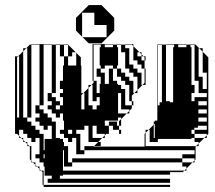

<svg xmlns="http://www.w3.org/2000/svg" viewBox="-20 -725 845 753"><path d="M391 -550V-540H423V-550ZM679 -550V-540H711V-550ZM743 -520V-536H731V-520ZM455 -536H443V-520H455ZM743 -504V-520H731V-504ZM519 -504H535V-512L527 -520H519ZM743 -488V-504H731V-488ZM743 -472V-488H731V-472ZM743 -456V-472H731V-456ZM743 -440V-456H731V-440ZM743 -424V-440H731V-424ZM791 -376V-440H775V-522L761 -536H759V-424H775V-376ZM743 -424H731V-408H743ZM371 -396H375V-424H347V-408H359V-360H371ZM455 -344V-360H443V-344ZM455 -328V-344H443V-328ZM311 -328V-344H299V-328ZM455 -312V-328H443V-312ZM311 -312V-328H299V-312ZM743 -312H791V-328H743V-344H791V-360H759V-408H731V-392H743V-360H731V-328H743ZM711 -312V-324H695V-312ZM455 -312H443V-296H455ZM311 -312H299V-296H311ZM215 -296V-312H199V-296ZM791 -280V-296H695V-312H679V-280ZM55 -264V-280H47V-264ZM55 -248H47V-264H55ZM55 -232H47V-248H55ZM151 -264H167V-248H151ZM583 -184H587V-240L583 -236ZM791 -216V-232H731V-216ZM55 -232V-216H47V-232ZM455 -200H447V-216H423V-232H407V-248H439V-232H447V-216H455ZM135 -184H119V-168H135ZM231 -120V-136H227V-120ZM231 -104V-120H227V-104ZM151 -104H155V-120H151ZM231 -88V-104H227V-88ZM743 -88H735L743 -96V-104H695V-120H743V-136H311V-152H349L347 -150H547V-200L551 -204V-216H563L551 -204V-152H749L747 -150V-100L743 -96ZM231 -88H227V-72H231ZM151 -456H135V-504H151ZM55 -472V-488H47V-472ZM55 -456V-472H47V-456ZM247 -504V-468H279V-518L277 -520H263V-504ZM151 -408H135V-456H151ZM55 -440V-456H47V-440ZM359 -440V-456H347V-440ZM551 -440H547V-456H535V-472H519V-488H503V-544L497 -550H471V-552H503V-544L527 -520H535V-512L543 -504H551V-488H547V-500L543 -504H535V-488H547V-456H551ZM359 -440H347V-424H359ZM55 -424V-440H47V-424ZM551 -424H547V-440H551ZM55 -408V-424H47V-408ZM551 -408H547V-424H551ZM55 -392V-408H47V-392ZM551 -392H539L547 -400V-408H551ZM151 -360H135V-408H151ZM55 -376V-392H47V-376ZM55 -360V-376H47V-360ZM55 -344V-360H47V-344ZM151 -360V-312H135V-360ZM55 -328V-344H47V-328ZM55 -312V-328H47V-312ZM503 -312H497V-328H487V-392H471V-408H455V-424H439V-456H455V-440H471V-424H487V-408H503V-360H507L497 -350V-328H503ZM55 -296V-312H47V-296ZM55 -280V-296H47V-280ZM87 -264V-536H83L97 -550H103V-264ZM455 -232H447V-248H455ZM299 -252V-264H311V-248H295V-252ZM71 -216V-232H87V-216ZM295 -216H263V-232H247V-252H263V-248H279V-232H295ZM119 -200H103V-216H119ZM263 -200V-216H247V-200ZM279 -184H263V-168H279ZM631 -264V-252H731V-248H791V-264H663V-312H679V-324H659V-540H663V-550H631V-552H711V-550H727V-540H731V-536H743V-550H727V-552H743V-550H747L761 -536H775V-522L797 -500V-200L791 -194V-184H781L791 -194V-200H743V-216H731V-200H743V-184H781L759 -162V-152H749L759 -162V-168H743V-184H731V-180H599V-168H567V-216H563L583 -236V-248H587V-252H597V-550H599V-252H615V-264H631V-280H615V-550H599V-552H615V-550H631V-296H647V-264ZM311 -216H279V-200H295V-136H311V-120H279V-168H247V-184H231V-200H215V-216H231V-252H227V-280H215V-264H199V-280H183V-296H167V-312H183V-328H167V-360H183V-550H151V-504H135V-550H103V-552H183V-550H199V-360H183V-344H199V-328H215V-312H227V-344H215V-360H227V-376H215V-408H227V-468H231V-504H215V-550H199V-552H215V-550H231V-504H247V-550H231V-552H247V-550L277 -520H279V-518L297 -500V-468H299V-360H307L299 -352V-344H311V-360H307L327 -380V-392H339L327 -380V-312H343V-296H359V-312H371V-344H359V-328H343V-392H339L347 -400V-408H343V-552H423V-550H439V-540H443V-536H455V-550H439V-552H455V-550H471V-536H487V-472H503V-456H519V-440H535V-392H539L519 -372V-360H507L519 -372V-424H503V-440H487V-456H471V-520H443V-468H439V-456H423V-468H391V-456H375V-468H371V-540H375V-550H347V-456H375V-440H391V-396H407V-456H423V-408H439V-396H443V-392H455V-376H471V-312H497V-300L487 -290V-280H477L487 -290V-296H443V-280H477L455 -258V-248H447V-250L455 -258V-264H443V-252H391V-232H407V-200H397L391 -194V-184H381L391 -194V-200H359V-232H343V-248H327V-264H311V-280H299V-296H327V-280H343V-264H359V-280H371V-252H375V-216H359V-232H343V-184H381L365 -168H375V-152H349L365 -168H327V-232H311ZM695 -72V-88H263V-104H695V-88H735L711 -64V-56H703L711 -64V-72ZM215 -24H647V-8H167V-24H183V-36H155V-72H151V-88H135V-104H119V-120H135V-168H103V-184H87V-200H71V-216H55V-200H47V-216H55V-192L63 -184H71V-176L79 -168H87V-160L95 -152H103V-94L109 -88H119V-78L125 -72H135V-62L141 -56H151V0H647V8H151V0H147V-50L141 -56H135V-62L125 -72H119V-78L109 -88H103V-94L97 -100V-150L95 -152H87V-160L79 -168H71V-176L63 -184H55V-192L47 -200H39V-504H51L47 -500V-488H55V-504H51L71 -524V-536H83L71 -524V-264H87V-248H103V-232H119V-216H135V-200H151V-136H155V-180H183V-232H167V-216H151V-232H135V-248H119V-264H135V-280H119V-312H135V-296H151V-280H167V-264H183V-248H199V-184H215V-180H227V-168H231V-152H247V-88H263V-72H227V-56H703L697 -50H647V-40H227V-36H215ZM742 -216H614V-224H606V-232H598V-312H606V-324H630V-328H646V-324H662V-328H678V-324H710V-328H758V-312H756V-296H758V-280H756V-264H758V-248H756V-224H742ZM328 -555 304 -579H302V-581L278 -605V-655L328 -705H378L428 -655V-605L378 -555ZM398 -579V-627H350V-675H302V-581L304 -579Z"/></svg>

Font: Rubik Broken Fax
Style: Regular
Weight: 400
Designer: Hubert and Fischer, NaN
Foundry: Hubert and Fischer, NaN
Version: Version 2.201